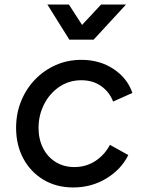

<svg xmlns="http://www.w3.org/2000/svg" viewBox="-20 -815 655 847"><path d="M303 12Q229 12 172 -22Q115 -56 83 -115.5Q51 -175 51 -251Q51 -314 73 -368.5Q95 -423 134.5 -464Q174 -505 226 -528Q278 -551 339 -551Q420 -551 481 -510.5Q542 -470 564 -405L479 -367Q463 -409 426.5 -435Q390 -461 339 -461Q284 -461 241 -431.5Q198 -402 174 -354Q150 -306 150 -251Q150 -201 170 -161.5Q190 -122 226 -100Q262 -78 308 -78Q360 -78 401 -105Q442 -132 465 -176L546 -131Q515 -68 449.5 -28Q384 12 303 12ZM286 -640 189 -795H284L342 -705L426 -795H536L393 -640Z"/></svg>

Font: Plus Jakarta Sans Medium
Style: Italic
Weight: 500
Italic angle: -8°
Designer: Gumpita Rahayu
Foundry: Tokotype
Version: Version 2.071; ttfautohint (v1.8.4.7-5d5b);gftools[0.9.29]